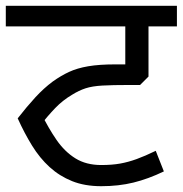

<svg xmlns="http://www.w3.org/2000/svg" viewBox="-27 -642 630 662"><path d="M322 0Q265 0 221.5 -17.5Q178 -35 144 -66Q110 -97 83.5 -140Q57 -183 34 -234Q66 -275 95 -306.5Q124 -338 155 -361Q183 -381 211 -394Q239 -407 277 -413.5Q315 -420 370 -420H405V-551H-7V-622H583V-551H485V-378L456 -349H419Q361 -349 326 -347Q291 -345 268 -337.5Q245 -330 221 -315Q189 -296 163.5 -269.5Q138 -243 107 -204L114 -253Q140 -200 168 -159.5Q196 -119 233 -96Q270 -73 322 -73Q359 -73 387 -78Q415 -83 444 -93.5Q473 -104 510 -122L538 -51Q484 -25 433 -12.5Q382 0 322 0Z"/></svg>

Font: hexgurmukhi15
Style: Book
Weight: 400
Designer: Jelle Bosma - Monotype Design Team
Foundry: Monotype Imaging Inc.
Version: Version 2.003